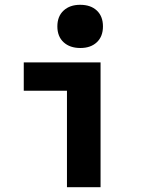

<svg xmlns="http://www.w3.org/2000/svg" viewBox="-20 -780 590 800"><path d="M259 0V-402H79V-520H399V0ZM315 -580Q271 -580 245 -604Q219 -628 219 -670Q219 -712 245 -736Q271 -760 314 -760Q358 -760 383.5 -736Q409 -712 409 -670Q409 -628 383.5 -604Q358 -580 315 -580Z"/></svg>

Font: M PLUS Code Latin SemiExpanded
Style: Bold
Weight: 700
Width: 6
Designer: Coji Morishita
Foundry: UNDERFOREST DESIGN
Version: Version 1.002; ttfautohint (v1.8.3)